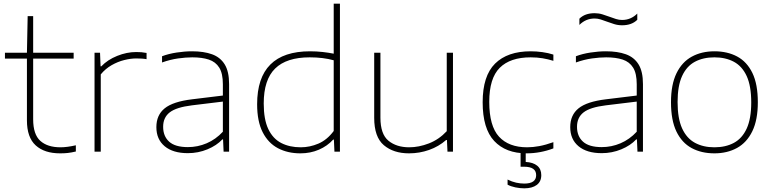

<svg xmlns="http://www.w3.org/2000/svg" viewBox="-20 -828 4220 1048"><path d="M308 9Q222.5 9 174.8 -34.5Q127 -78 127 -171V-508H7V-540H127L131 -740H161V-540H382V-508H161V-177Q161 -94.5 200 -59.2Q239 -24 310 -24Q346 -24 394 -35V-1Q368.5 5 349.5 7Q330.5 9 308 9Z M496 0V-540H526L529 -466H533Q567.5 -502 619.8 -523Q672 -544 723 -544Q739 -544 751.8 -543Q764.5 -542 780 -539V-505Q766.5 -507.5 752.8 -508.2Q739 -509 723 -509Q693.5 -509 658.2 -500.2Q623 -491.5 589.2 -472.2Q555.5 -453 530 -422V0Z M1005.5 8Q924 8 878.8 -29.8Q833.5 -67.5 833.5 -134Q833.5 -200 879 -236.8Q924.5 -273.5 1028.5 -286L1196.5 -306.5V-368Q1196.5 -427 1176.8 -458.8Q1157 -490.5 1119.8 -502.8Q1082.5 -515 1029.5 -515Q994.5 -515 951.8 -509Q909 -503 864.5 -487V-521Q900 -534.5 943.8 -541.2Q987.5 -548 1028.5 -548Q1092 -548 1137.2 -531.8Q1182.5 -515.5 1206.5 -476.5Q1230.5 -437.5 1230.5 -369V0H1200.5L1197.5 -67H1193.5Q1163 -34 1112.5 -13Q1062 8 1005.5 8ZM870.5 -136Q870.5 -84.5 903.2 -54.8Q936 -25 1005.5 -25Q1059 -25 1108.2 -46Q1157.5 -67 1196.5 -109V-273.5L1027.5 -253Q942 -242.5 906.2 -214.5Q870.5 -186.5 870.5 -136Z M1619.5 9Q1550.5 9 1497.2 -19Q1444 -47 1413.8 -106.2Q1383.5 -165.5 1383.5 -259Q1383.5 -548 1672.5 -548Q1708 -548 1741.2 -544.2Q1774.5 -540.5 1801.5 -535V-808H1835.5V0H1805.5L1802.5 -66H1798.5Q1767 -31 1720.8 -11Q1674.5 9 1619.5 9ZM1621.5 -24Q1671 -24 1718.2 -44.2Q1765.5 -64.5 1801.5 -113V-499Q1744 -515 1670.5 -515Q1544 -515 1481.8 -454Q1419.5 -393 1419.5 -263Q1419.5 -176 1444.5 -123.5Q1469.5 -71 1515 -47.5Q1560.5 -24 1621.5 -24Z M2212.5 9Q2128 9 2075.2 -35.5Q2022.5 -80 2022.5 -185V-540H2056.5V-186Q2056.5 -96 2100.2 -60Q2144 -24 2213.5 -24Q2266 -24 2321 -45.2Q2376 -66.5 2418.5 -112V-540H2452.5V0H2422.5L2419.5 -64H2415.5Q2374.5 -28 2322 -9.5Q2269.5 9 2212.5 9Z M2854.5 9Q2740.5 9 2677.5 -58.5Q2614.5 -126 2614.5 -270Q2614.5 -413.5 2682.2 -480.8Q2750 -548 2876.5 -548Q2908 -548 2940.5 -543.5Q2973 -539 3000.5 -530V-496Q2971.5 -505 2941.2 -510Q2911 -515 2876.5 -515Q2765 -515 2707.8 -458Q2650.5 -401 2650.5 -272Q2650.5 -140 2703.8 -82Q2757 -24 2857.5 -24Q2888.5 -24 2923.5 -30.5Q2958.5 -37 3000.5 -52V-18Q2928.5 9 2854.5 9ZM2841.5 200Q2818.5 200 2793.2 194.8Q2768 189.5 2750.5 180V152Q2774.5 164 2797.2 169Q2820 174 2841.5 174Q2906.5 174 2906.5 128Q2906.5 82 2840.5 82H2821.5V-10H2849.5V56Q2889.5 58 2912 76.2Q2934.5 94.5 2934.5 128Q2934.5 163 2909.8 181.5Q2885 200 2841.5 200Z M3264.5 8Q3183 8 3137.8 -29.8Q3092.5 -67.5 3092.5 -134Q3092.5 -200 3138 -236.8Q3183.5 -273.5 3287.5 -286L3455.5 -306.5V-368Q3455.5 -427 3435.8 -458.8Q3416 -490.5 3378.8 -502.8Q3341.5 -515 3288.5 -515Q3253.5 -515 3210.8 -509Q3168 -503 3123.5 -487V-521Q3159 -534.5 3202.8 -541.2Q3246.5 -548 3287.5 -548Q3351 -548 3396.2 -531.8Q3441.5 -515.5 3465.5 -476.5Q3489.5 -437.5 3489.5 -369V0H3459.5L3456.5 -67H3452.5Q3422 -34 3371.5 -13Q3321 8 3264.5 8ZM3129.5 -136Q3129.5 -84.5 3162.2 -54.8Q3195 -25 3264.5 -25Q3318 -25 3367.2 -46Q3416.5 -67 3455.5 -109V-273.5L3286.5 -253Q3201 -242.5 3165.2 -214.5Q3129.5 -186.5 3129.5 -136ZM3375.5 -690Q3353 -690 3332.2 -696.5Q3311.5 -703 3292.5 -710Q3275.5 -716.5 3258.8 -721.8Q3242 -727 3225.5 -727Q3177.5 -727 3142.5 -692V-726Q3172.5 -756 3225.5 -756Q3248 -756 3268.8 -749.5Q3289.5 -743 3308.5 -736Q3326 -729.5 3342.5 -724.2Q3359 -719 3375.5 -719Q3423.5 -719 3458.5 -754V-720Q3428.5 -690 3375.5 -690Z M3879.5 9Q3808.5 9 3755.2 -19.8Q3702 -48.5 3672.2 -110Q3642.5 -171.5 3642.5 -270Q3642.5 -366.5 3672.5 -428Q3702.5 -489.5 3756 -518.8Q3809.5 -548 3879.5 -548Q3950.5 -548 4003.8 -519.5Q4057 -491 4086.8 -429.8Q4116.5 -368.5 4116.5 -270Q4116.5 -173.5 4086.5 -111.8Q4056.5 -50 4003 -20.5Q3949.5 9 3879.5 9ZM3879.5 -24Q3940.5 -24 3985.8 -48.2Q4031 -72.5 4055.8 -126.5Q4080.5 -180.5 4080.5 -269Q4080.5 -358.5 4055.8 -412.5Q4031 -466.5 3985.8 -490.8Q3940.5 -515 3879.5 -515Q3818.5 -515 3773.2 -491Q3728 -467 3703.2 -413.2Q3678.5 -359.5 3678.5 -271Q3678.5 -181.5 3703.2 -127.2Q3728 -73 3773.2 -48.5Q3818.5 -24 3879.5 -24Z"/></svg>

Font: Encode Sans Exp Th
Style: Regular
Weight: 100
Width: 7
Designer: Multiple Designers
Foundry: Impallari Type
Version: Version 3.002; ttfautohint (v1.8.3) -l 8 -r 50 -G 200 -x 14 